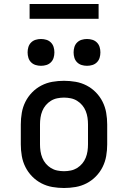

<svg xmlns="http://www.w3.org/2000/svg" viewBox="-20 -932 640 960"><path d="M300 8Q271 8 242 3Q213 -2 187 -15.5Q161 -29 140.5 -50Q120 -71 107 -97Q94 -123 89 -152Q84 -181 84 -210V-310Q84 -339 89 -368Q94 -397 107 -423Q120 -449 140.5 -470Q161 -491 187 -504.5Q213 -518 242 -523Q271 -528 300 -528Q329 -528 358 -523Q387 -518 413 -504.5Q439 -491 459.5 -470Q480 -449 493 -423Q506 -397 511 -368Q516 -339 516 -310V-210Q516 -181 511 -152Q506 -123 493 -97Q480 -71 459.5 -50Q439 -29 413 -15.5Q387 -2 358 3Q329 8 300 8ZM300 -76Q317 -76 334 -79.5Q351 -83 365.5 -92Q380 -101 391 -114Q402 -127 408.5 -143Q415 -159 417.5 -176Q420 -193 420 -210V-310Q420 -327 417.5 -344Q415 -361 408.5 -377Q402 -393 391 -406Q380 -419 365.5 -428Q351 -437 334 -440.5Q317 -444 300 -444Q283 -444 266 -440.5Q249 -437 234.5 -428Q220 -419 209 -406Q198 -393 191.5 -377Q185 -361 182.5 -344Q180 -327 180 -310V-210Q180 -193 182.5 -176Q185 -159 191.5 -143Q198 -127 209 -114Q220 -101 234.5 -92Q249 -83 266 -79.5Q283 -76 300 -76ZM415 -603Q401 -603 388 -607Q375 -611 365.5 -620.5Q356 -630 352 -643Q348 -656 348 -670Q348 -684 352 -697Q356 -710 365.5 -719.5Q375 -729 388 -733Q401 -737 415 -737Q429 -737 442 -733Q455 -729 464.5 -719.5Q474 -710 478 -697Q482 -684 482 -670Q482 -656 478 -643Q474 -630 464.5 -620.5Q455 -611 442 -607Q429 -603 415 -603ZM185 -603Q171 -603 158 -607Q145 -611 135.5 -620.5Q126 -630 122 -643Q118 -656 118 -670Q118 -684 122 -697Q126 -710 135.5 -719.5Q145 -729 158 -733Q171 -737 185 -737Q199 -737 212 -733Q225 -729 234.5 -719.5Q244 -710 248 -697Q252 -684 252 -670Q252 -656 248 -643Q244 -630 234.5 -620.5Q225 -611 212 -607Q199 -603 185 -603ZM128 -838V-912H473V-838Z"/></svg>

Font: Iosevka HT Medium Extended
Style: Regular
Weight: 500
Width: 7
Monospace: yes
Designer: Belleve Invis
Foundry: Belleve Invis
Version: Version 32.3.0; ttfautohint (v1.8.4)